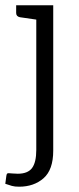

<svg xmlns="http://www.w3.org/2000/svg" viewBox="-39 -521 297 725"><path d="M162 48Q162 120 125.5 152Q89 184 33 184Q17 184 6 181Q-5 178 -19 173L-15 143Q-14 137 -12.5 135Q-11 133 -6 133Q-2 133 7.5 134Q17 135 28 135Q66 135 82 113.5Q98 92 98 45V-447L36 -456Q22 -459 22 -472V-501H162Z"/></svg>

Font: Aleo Light
Style: Regular
Weight: 300
Designer: Alessio Laiso
Foundry: Alessio Laiso
Version: Version 2.000